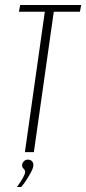

<svg xmlns="http://www.w3.org/2000/svg" viewBox="-20 -611 346 771"><path d="M80 0 160 -564H56L61 -591H306L301 -564H196L116 0ZM48 140Q64 118 72.5 102.5Q81 87 81 79Q81 74 78 70.5Q75 67 71.5 62.5Q68 58 69 51Q69 44 75.5 37Q82 30 92 30Q102 30 108 36Q114 42 114 51Q114 62 106 77.5Q98 93 87.5 109.5Q77 126 65 140Z"/></svg>

Font: Alumni Sans Thin ExtraLight
Style: Italic
Weight: 250
Italic angle: -8°
Version: Version 1.016